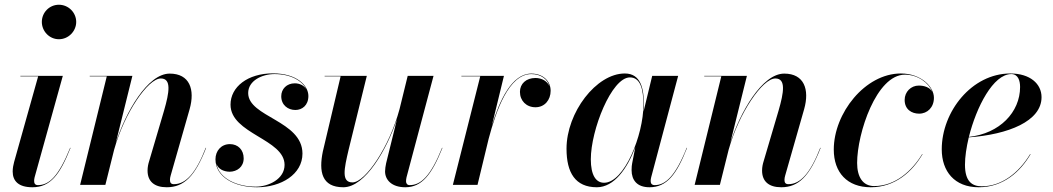

<svg xmlns="http://www.w3.org/2000/svg" viewBox="-20 -780 4443 810"><path d="M156.5 -687.5C156.5 -648.5 188 -614.5 228.5 -614.5C269 -614.5 301.5 -648.5 301.5 -687.5C301.5 -727 269 -760 228.5 -760C188 -760 156.5 -727 156.5 -687.5ZM277.5 -156 276 -156.5C227 -35.5 187 1 140 1C128 1 124 -6.5 124 -16.5C124 -21 124.5 -26.5 126 -32L245 -460H66V-458H141L39.5 -96.5C36.5 -85.5 33.5 -70.5 33.5 -56.5C33.5 -16 58.5 10 116.5 10C193 10 232.5 -43.5 277.5 -156Z M430.5 -458 318 0H424.5L461.5 -148.5C504.5 -302.5 604 -449 658.5 -449C704 -449 694.5 -390.5 672 -313L609 -99.5C605.5 -88.5 602.5 -75 602.5 -60.5C602.5 -15 630.5 10 683.5 10C757 10 803.5 -38 849.5 -156L848 -156.5C806.5 -50 764.5 -3 713.5 -3C701 -3 697 -10 697 -21C697 -26 698 -33.5 700 -39.5L780 -319.5C803.5 -402.5 780 -469.5 696 -469.5C602 -469.5 510 -305.5 468.5 -177.5L538.5 -460H358.5V-458Z M1256 -132C1256 -271.5 1027 -286 1027 -387.5C1027 -439.5 1085.5 -467.5 1138 -467.5C1208 -467.5 1255 -438.5 1272 -404C1262.5 -419 1245 -428.5 1223.5 -428.5C1189.5 -428.5 1166.5 -404.5 1166.5 -374C1166.5 -336.5 1195 -316 1226 -316C1254.5 -316 1281 -335.5 1281 -375C1281 -419.5 1232 -470.5 1131.5 -470.5C1025 -470.5 952.5 -413.5 952.5 -338.5C952.5 -215 1180.5 -193.5 1180.5 -84.5C1180.5 -24.5 1113 7.5 1059 7.5C980 7.5 904 -26.5 892.5 -90.5C899.5 -67.5 922.5 -56 949 -55.5C980 -56 1008 -75.5 1008 -112C1008 -148 984 -172 950 -172C912.5 -172 889 -143 889 -108C889 -33.5 969 10 1064.5 10C1166 10 1256 -44.5 1256 -132Z M1527.5 -460H1349.5V-458H1417L1342 -141C1324.5 -56 1337 10 1428.5 10C1521 10 1612.5 -150.5 1655 -278L1609 -91.5C1606.5 -80.5 1604.5 -66 1604.5 -57C1604.5 -21.5 1632 10 1690 10C1759.5 10 1801.5 -43.5 1846.5 -156L1845 -156.5C1796.5 -36 1755 1 1708.5 1C1698 1 1693 -6 1693 -15C1693 -20 1693.5 -26 1695 -32L1809 -460H1700L1665.5 -319.5C1623.5 -162.5 1522 -10.5 1467 -10.5C1419 -10.5 1432 -68.5 1450.5 -147.5Z M2006 -458 1890.5 0H1994.5L2041.5 -194.5C2072.5 -311.5 2126 -467.5 2221.5 -467.5C2262.5 -467.5 2290.5 -445.5 2298.5 -415C2290 -437 2266 -451 2239 -451C2199.5 -451 2173.5 -426.5 2173.5 -392.5C2173.5 -355 2200.5 -327.5 2239 -327.5C2278 -327.5 2303 -358.5 2303 -397C2303 -438 2271 -469.5 2221.5 -469.5C2139.5 -469.5 2087.5 -356.5 2055 -250L2106 -460H1926.5V-458Z M2696.5 -337C2696.5 -405 2684 -470 2616 -470C2495.5 -470 2370 -305.5 2370 -152.5C2370 -51.5 2407 10 2498 10C2571 10 2626.5 -69.5 2660 -158.5V-158L2647 -91.5C2645.5 -84.5 2644.5 -75 2644.5 -62.5C2644.5 -20 2667.5 10 2720 10C2793 10 2834 -43.5 2878.5 -156L2877 -156.5C2829 -36 2787 1 2742 1C2730 1 2725 -6 2725 -16C2725 -20.5 2725.5 -26 2727 -31.5L2841 -460H2731.5L2695 -309.5C2696 -319 2696.5 -328.5 2696.5 -337ZM2694.5 -338C2694.5 -210.5 2614 -9 2528.5 -9C2494 -9 2472.5 -41 2472.5 -108C2472.5 -231.5 2560 -453.5 2637.5 -453.5C2682 -453.5 2694.5 -403 2694.5 -338Z M3023 -458 2910.5 0H3017L3054 -148.5C3097 -302.5 3196.5 -449 3251 -449C3296.5 -449 3287 -390.5 3264.5 -313L3201.5 -99.5C3198 -88.5 3195 -75 3195 -60.5C3195 -15 3223 10 3276 10C3349.5 10 3396 -38 3442 -156L3440.5 -156.5C3399 -50 3357 -3 3306 -3C3293.5 -3 3289.5 -10 3289.5 -21C3289.5 -26 3290.5 -33.5 3292.5 -39.5L3372.5 -319.5C3396 -402.5 3372.5 -469.5 3288.5 -469.5C3194.5 -469.5 3102.5 -305.5 3061 -177.5L3131 -460H2951V-458Z M3872 -129.5 3870.5 -130C3827.5 -59 3757 5 3668 5C3619 5 3596 -35 3596 -92.5C3596 -218 3677.5 -465 3797.5 -465C3852.5 -465 3898 -430.5 3913 -393C3902.5 -411.5 3879.5 -419 3856 -419C3823 -419 3796.5 -392.5 3796.5 -358.5C3796.5 -318.5 3826 -300.5 3857.5 -300.5C3892.5 -300.5 3920 -327 3920 -367.5C3920 -414 3866 -470 3780.5 -470C3629.5 -470 3497.5 -302.5 3497.5 -149C3497.5 -52.5 3554 10 3653.5 10C3757 10 3829 -56.5 3872 -129.5Z M4051 -85C4051 -118 4057 -158.5 4067 -200.5C4233.5 -212.5 4374 -268.5 4374 -370C4374 -426.5 4325.5 -470 4242.5 -470C4079.5 -470 3953 -309 3953 -150C3953 -57.5 4006.5 10 4109 10C4213 10 4284.5 -56 4327.5 -129L4326 -130C4277.5 -49.5 4204.5 6 4122 6C4080.5 6 4051 -15 4051 -85ZM4246.5 -467.5C4275 -467.5 4283.5 -440 4283.5 -413C4283.5 -307 4197.5 -216.5 4067.5 -202.5C4099 -328.5 4170 -467.5 4246.5 -467.5Z"/></svg>

Font: Bodoni* 96pt Medium
Style: Italic
Weight: 500
Italic angle: -13°
Version: Version 2.3